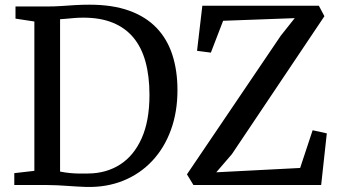

<svg xmlns="http://www.w3.org/2000/svg" viewBox="-20 -770 1418 799"><path d="M339 8Q320.5 7.5 300.2 6.2Q280 5 259 3.5Q238 2 217.5 1Q197 0 177 0H39.5V-49.5L123 -59V-680.5L44.5 -692.5V-743H176Q207 -743 235.8 -745Q264.5 -747 293.2 -748.8Q322 -750.5 352.5 -750.5Q448.5 -750.5 517.8 -725.5Q587 -700.5 631.5 -654Q676 -607.5 697.2 -542Q718.5 -476.5 718.5 -395Q718.5 -304 691.2 -229.2Q664 -154.5 613.8 -100.8Q563.5 -47 493.8 -18.5Q424 10 339 8ZM349 -48Q423 -49 480 -85.5Q537 -122 569.5 -194.5Q602 -267 602 -375Q602 -453 585.5 -513Q569 -573 535 -613.8Q501 -654.5 449.2 -675.5Q397.5 -696.5 327.5 -696.5Q307 -696.5 289 -695Q271 -693.5 256.2 -692Q241.5 -690.5 230 -690V-56Q250 -52 269.8 -50Q289.5 -48 309 -47.8Q328.5 -47.5 349 -48ZM785 0 758 -44.5 1148.5 -621.5 1206.5 -694.5 908.5 -683.5 857.5 -551 800 -558.5 822 -746H1307L1330 -702.5L945 -128.5L880 -53L1229 -71L1281 -228L1340 -215L1316.5 0Z"/></svg>

Font: Merriweather Light 18pt
Style: Regular
Weight: 400
Version: Version 2.100